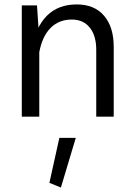

<svg xmlns="http://www.w3.org/2000/svg" viewBox="-20 -530 611 872"><path d="M249.6 96.1 204.3 300.5 256.6 321.7 324.2 96.1ZM158.4 0V-348.3L148.1 -505.4H79V0ZM496.5 -317.1Q496.5 -407.2 452.6 -458.6Q408.8 -509.9 328.4 -509.9Q244.4 -509.9 192.8 -458.3Q141.3 -406.6 122.6 -304.5L158.2 -291.9Q171.3 -363.8 209.1 -402.5Q246.9 -441.2 306 -441.2Q358.6 -441.2 387.9 -404.4Q417.1 -367.7 417.1 -304.1V0H496.5Z"/></svg>

Font: Estedad-FD VF
Style: Regular
Weight: 100
Designer: Amin Abedi
Version: Version 7.3